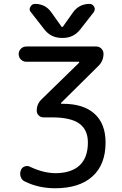

<svg xmlns="http://www.w3.org/2000/svg" viewBox="-20 -999 642 1008"><path d="M441.4 -251Q441.4 -317.4 396.5 -350.1Q351.6 -382.8 252 -382.8H208Q193.4 -382.8 183.1 -393.1Q172.9 -403.3 172.9 -418Q172.9 -453.1 198.2 -477.5L395.5 -669.9Q396.5 -670.9 396 -672.9Q395.5 -674.8 392.6 -674.8H118.2Q101.6 -674.8 89.8 -686.5Q78.1 -698.2 78.1 -714.8Q78.1 -731.4 89.8 -743.2Q101.6 -754.9 118.2 -754.9H485.4Q501 -754.9 512.2 -743.7Q523.4 -732.4 523.4 -716.8Q523.4 -678.7 496.1 -652.3L300.8 -459Q299.8 -458 300.3 -456.1Q300.8 -454.1 302.7 -454.1H310.5Q418 -454.1 476.1 -401.9Q534.2 -349.6 534.2 -251Q534.2 -134.8 465.3 -72.8Q396.5 -10.7 269.5 -10.7Q182.6 -10.7 111.3 -45.9Q94.7 -52.7 88.9 -70.3Q85.9 -79.1 85.9 -87.4Q85.9 -95.7 88.9 -103.5Q93.8 -119.1 108.9 -125Q124 -130.9 138.7 -123Q207 -90.8 269.5 -89.8Q353.5 -89.8 397.5 -130.4Q441.4 -170.9 441.4 -251ZM302.7 -859.4Q303.7 -857.4 306.6 -857.4Q309.6 -857.4 310.5 -859.4L362.3 -932.6Q394.5 -978.5 450.2 -978.5Q466.8 -978.5 474.6 -962.9Q477.5 -957 477.5 -951.2Q477.5 -942.4 471.7 -934.6L402.3 -845.7Q367.2 -799.8 309.6 -799.8H304.7Q247.1 -799.8 211.9 -845.7L142.6 -934.6Q135.7 -942.4 135.7 -951.2Q135.7 -957 139.6 -962.9Q146.5 -978.5 164.1 -978.5Q218.8 -978.5 250 -933.6Z"/></svg>

Font: Gen Jyuu Gothic Regular
Style: Regular
Weight: 400
Designer: [Source Han Sans]
Ryoko NISHIZUKA  (kana & ideographs); Paul D. Hunt (Latin, Greek & Cyrillic); Wenlong ZHANG  (bopomofo
Version: Version 1.002.20150607